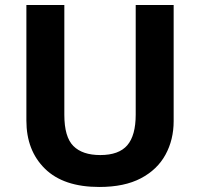

<svg xmlns="http://www.w3.org/2000/svg" viewBox="-20 -734 796 764"><path d="M671 -252Q671 -178 638.5 -118.5Q606 -59 540.5 -24.5Q475 10 375 10Q233 10 159 -62.5Q85 -135 85 -254V-714H236V-277Q236 -189 272 -153Q308 -117 379 -117Q453 -117 486.5 -156Q520 -195 520 -278V-714H671Z"/></svg>

Font: Noto Sans New Tai Lue
Style: Regular
Weight: 400
Designer: Monotype Design Team
Foundry: Monotype Imaging Inc.
Version: Version 2.003